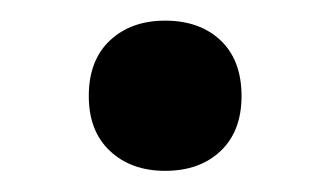

<svg xmlns="http://www.w3.org/2000/svg" viewBox="-20 -343 320 186"><path d="M140 -323Q173.5 -323 193.8 -303.8Q214 -284.5 214 -250Q214 -216 193.8 -196.8Q173.5 -177.5 140 -177.5Q107 -177.5 86.5 -196.8Q66 -216 66 -250Q66 -284.5 86.5 -303.8Q107 -323 140 -323Z"/></svg>

Font: Newsreader 9pt
Style: Regular
Weight: 400
Designer: Hugues Gentile
Foundry: Production Type
Version: Version 1.003